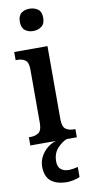

<svg xmlns="http://www.w3.org/2000/svg" viewBox="-108 -803 513 1085"><g transform="rotate(-10 148.5 -261.0)"><path d="M145 -634Q117 -634 98 -649Q79 -664 79 -698Q79 -733 98 -747.5Q117 -762 145 -762Q173 -762 193 -747.5Q213 -733 213 -698Q213 -664 193 -649Q173 -634 145 -634ZM16 0V-47H26Q53 -47 72 -60Q91 -73 91 -116V-422Q91 -464 73 -476.5Q55 -489 29 -489H18V-536H209V-118Q209 -73 227.5 -60Q246 -47 273 -47H283V0ZM187 240Q126 240 93.5 213.5Q61 187 61 130Q61 99 75.5 72Q90 45 113.5 26Q137 7 163 0H225Q198 10 171 39Q144 68 144 115Q144 146 161.5 160Q179 174 204 174Q216 174 230 172Q244 170 259 166V224Q245 231 223 235.5Q201 240 187 240Z"/></g></svg>

Font: Noto Serif Thai Condensed SemiBold
Style: Regular
Weight: 600
Width: 3
Designer: Monotype Design Team
Foundry: Monotype Imaging Inc.
Version: Version 2.002; ttfautohint (v1.8.4.7-5d5b)